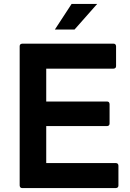

<svg xmlns="http://www.w3.org/2000/svg" viewBox="-20 -956 660 976"><path d="M569 0H93Q81 0 80 -13V-721Q80 -733 93 -734H557Q569 -734 570 -721V-620Q570 -608 557 -607H215V-440H524Q536 -440 537 -427V-328Q537 -316 524 -315H215V-127H569Q581 -127 582 -114V-13Q582 -1 569 0ZM359 -806H259L344 -936H474Z"/></svg>

Font: YamahaIndonesia935. App
Style: Bold
Weight: 700
Designer: Dalton Maag Ltd
Foundry: Dalton Maag Ltd
Version: Version 1.002; January 01, 2024; Regular/Italic